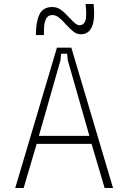

<svg xmlns="http://www.w3.org/2000/svg" viewBox="-20 -938 640 958"><path d="M544 0H502L437 -220H163L98 0H56L264 -700H336ZM426 -260 318 -638 315 -670H285L282 -638L174 -260ZM241 -903Q265 -903 284 -889Q303 -875 327 -849Q344 -830 355.5 -821Q367 -812 378 -812Q397 -812 405.5 -833.5Q414 -855 407 -918H447Q452 -871 447.5 -837.5Q443 -804 427 -785.5Q411 -767 383 -767Q364 -767 347.5 -779.5Q331 -792 309 -816Q289 -839 273.5 -851Q258 -863 241 -863Q220 -863 211 -845.5Q202 -828 200.5 -810Q199 -792 199 -763H159Q159 -827 176.5 -865Q194 -903 241 -903Z"/></svg>

Font: Fliege Mono Thin
Style: Regular
Weight: 100
Version: Version 0.020;Glyphs 3.3 (3306)